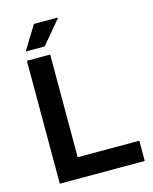

<svg xmlns="http://www.w3.org/2000/svg" viewBox="-127 -951 824 1035"><g transform="rotate(-15 285.0 -434.0)"><path d="M76 0V-686H206V-113H550V0ZM83 -736 164 -868H296L297 -865L189 -736Z"/></g></svg>

Font: Archivo Variable SemiBold
Style: Regular
Weight: 600
Designer: Hector Gatti
Foundry: Omnibus-Type
Version: Version 2.001